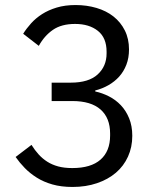

<svg xmlns="http://www.w3.org/2000/svg" viewBox="-20 -730 640 762"><path d="M261 -402Q332 -402 367.5 -434.5Q403 -467 403 -518V-525Q403 -580 368.5 -607.5Q334 -635 278 -635Q224 -635 190 -611.5Q156 -588 134 -548L72 -596Q85 -617 103.5 -637.5Q122 -658 147 -674Q172 -690 205 -700Q238 -710 280 -710Q324 -710 363 -698.5Q402 -687 430.5 -664.5Q459 -642 475.5 -609Q492 -576 492 -534Q492 -500 481.5 -473Q471 -446 453 -426Q435 -406 410.5 -392Q386 -378 358 -371V-367Q386 -361 412.5 -347.5Q439 -334 459.5 -312.5Q480 -291 492.5 -260.5Q505 -230 505 -191Q505 -146 488 -108.5Q471 -71 440 -44.5Q409 -18 365 -3Q321 12 268 12Q223 12 188 2Q153 -8 126 -25Q99 -42 78.5 -63Q58 -84 42 -107L105 -155Q118 -134 133.5 -117Q149 -100 168 -88Q187 -76 211 -69.5Q235 -63 267 -63Q341 -63 379 -96.5Q417 -130 417 -192V-200Q417 -262 379 -295.5Q341 -329 267 -329H185V-402Z"/></svg>

Font: IBM Plex Sans Arabic
Style: Regular
Weight: 400
Designer: Mike Abbink, Paul van der Laan, Pieter van Rosmalen, Wael Morcos, Khajak Apelian
Foundry: Bold Monday
Version: Version 1.1